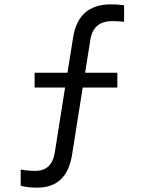

<svg xmlns="http://www.w3.org/2000/svg" viewBox="-20 -734 664 882"><path d="M395 -551 371 -400H519V-332H360L311 -23Q287 128 151 128Q104 128 75 119V45Q109 51 142 51Q219 51 232 -35L279 -332H139V-400H290L316 -563Q340 -714 490 -714Q519 -714 550 -710V-634Q519 -637 496 -637Q408 -637 395 -551Z"/></svg>

Font: CBA Beacon Sans
Style: Regular
Weight: 400
Designer: Wei Huang
Foundry: Wei Huang
Version: Version 1.002